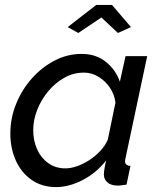

<svg xmlns="http://www.w3.org/2000/svg" viewBox="-20 -750 646 780"><path d="M208 10Q150 10 108 -19.5Q66 -49 44 -98.5Q22 -148 22 -207Q22 -270 45.5 -328Q69 -386 109.5 -431.5Q150 -477 202 -504Q254 -531 311 -531Q371 -531 411 -498Q451 -465 467 -418L490 -522H578L490 -108Q489 -104 488.5 -101Q488 -98 488 -95Q488 -77 510 -76L494 0Q483 1 474.5 2.5Q466 4 459 4Q431 4 416.5 -9Q402 -22 402 -41Q402 -47 403 -55Q404 -63 406 -74Q408 -85 411 -98Q372 -48 316.5 -19Q261 10 208 10ZM246 -66Q268 -66 293.5 -75Q319 -84 343.5 -100Q368 -116 388 -137.5Q408 -159 418 -183L449 -333Q445 -367 426 -394.5Q407 -422 379.5 -438.5Q352 -455 321 -455Q279 -455 242 -434.5Q205 -414 176.5 -380Q148 -346 131.5 -304.5Q115 -263 115 -221Q115 -178 131 -143Q147 -108 176.5 -87Q206 -66 246 -66ZM255 -640 371 -730H435L512 -640L459 -616L392 -679L298 -616Z"/></svg>

Font: Raleway Thin Medium
Style: Italic
Weight: 500
Italic angle: -12°
Version: Version 4.026